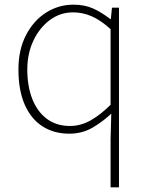

<svg xmlns="http://www.w3.org/2000/svg" viewBox="-20 -560 635 823"><path d="M454 243V35L457 -73Q420 -38 376 -12.5Q332 13 277 13Q211 13 162 -18.5Q113 -50 86 -111.5Q59 -173 59 -262Q59 -347 91.5 -409.5Q124 -472 177.5 -506Q231 -540 295 -540Q343 -540 379.5 -523.5Q416 -507 453 -478H455L460 -527H490V243ZM280 -20Q326 -20 368.5 -44Q411 -68 454 -111V-435Q411 -474 372.5 -490.5Q334 -507 293 -507Q238 -507 193.5 -474Q149 -441 123 -385.5Q97 -330 97 -262Q97 -190 118.5 -135.5Q140 -81 181 -50.5Q222 -20 280 -20Z"/></svg>

Font: Noto Sans SC Thin
Style: Regular
Weight: 100
Designer: Ryoko NISHIZUKA 西塚涼子 (kana, bopomofo & ideographs); Paul D. Hunt (Latin, Greek & Cyrillic); Sandoll Communications 산돌커뮤니
Foundry: Adobe
Version: Version 2.004-H2;hotconv 1.0.118;makeotfexe 2.5.65603